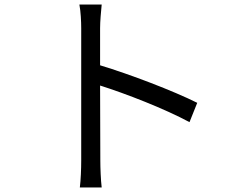

<svg xmlns="http://www.w3.org/2000/svg" viewBox="-20 -794 1040 844"><path d="M847 -342C741 -395 552 -467 420 -507V-670C420 -700 424 -743 427 -774H329C335 -743 337 -698 337 -670V-88C337 -51 335 -2 331 30H427C423 -3 421 -56 421 -88L420 -418C531 -383 704 -316 813 -257Z"/></svg>

Font: Noto Sans CJK JP Regular
Style: Regular
Weight: 400
Designer: Ryoko NISHIZUKA (kana & ideographs); Paul D. Hunt (Latin, Greek & Cyrillic); Wenlong ZHANG (bopomofo); Sandoll Communica
Foundry: Adobe Systems Incorporated
Version: Version 1.001;PS 1.001;hotconv 1.0.78;makeotf.lib2.5.61930